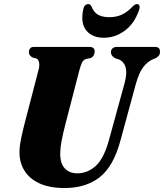

<svg xmlns="http://www.w3.org/2000/svg" viewBox="-20 -936 825 966"><path d="M528.5 -232.5 606.5 -516.5Q621 -569.5 611.2 -599.5Q601.5 -629.5 572.5 -639L560.5 -642.5Q537.5 -655 538 -673.5Q538 -684.5 545.8 -692.2Q553.5 -700 568.5 -700H759.5Q785 -700 785 -676Q785 -662.5 778.5 -655.2Q772 -648 760 -642L751 -638.5Q722.5 -627 700.5 -598Q678.5 -569 663 -512L585.5 -227Q550.5 -98 481 -44Q411.5 10 305.5 10Q227.5 10 177 -14Q126.5 -38 102 -79Q77.5 -120 78 -171Q78 -200 86.8 -241.5Q95.5 -283 104 -315.5L175 -588.5Q179.5 -607 176.5 -621.8Q173.5 -636.5 164 -641.5L142.5 -647Q133 -654 129.2 -659.5Q125.5 -665 125.5 -675.5Q125.5 -685.5 132 -692.8Q138.5 -700 150 -700H430Q456.5 -700 456.5 -676.5Q456 -667 451.8 -658.2Q447.5 -649.5 436 -644L412 -639Q399 -634 392.8 -621.8Q386.5 -609.5 379.5 -583L310.5 -317Q296 -261 289.5 -225.5Q283 -190 283 -165Q282.5 -114 305.8 -89Q329 -64 368.5 -64Q421 -64 462 -101.5Q503 -139 528.5 -232.5ZM529 -849.5Q564.5 -849.5 591.8 -861.8Q619 -874 644 -900Q658.5 -915.5 669 -915.5Q678.5 -915.5 681.5 -907Q684.5 -898.5 679.5 -885Q656 -817 607.5 -781.5Q559 -746 502 -746Q445.5 -746 415.2 -781.5Q385 -817 398 -885Q403 -915.5 424.5 -915.5Q435 -915.5 442 -900Q453 -872.5 475 -861Q497 -849.5 529 -849.5Z"/></svg>

Font: Fraunces 144pt S050 Black
Style: Italic
Weight: 900
Italic angle: -16°
Version: Version 1.000; ttfautohint (v1.8.3)